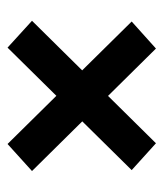

<svg xmlns="http://www.w3.org/2000/svg" viewBox="19 -569 444 522"><g transform="rotate(90 241.0 -308.0)"><path d="M112 -510 445 -173 371.5 -106.5 38.5 -444ZM109.5 -106.5 36.5 -173 369.5 -510 442.5 -444Z"/></g></svg>

Font: Anek Devanagari SemiBold
Style: Regular
Weight: 600
Designer: Kailash Malviya (Devanagari) & Yesha Goshar (Latin)
Foundry: Ek Type
Version: Version 1.003